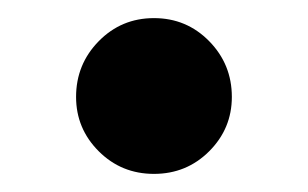

<svg xmlns="http://www.w3.org/2000/svg" viewBox="-20 -441 340 212"><path d="M64 -334Q64 -370 89 -395.5Q114 -421 150 -421Q186 -421 211 -395.5Q236 -370 236 -334Q236 -299 211 -274Q186 -249 150 -249Q114 -249 89 -274Q64 -299 64 -334Z"/></svg>

Font: DeepMind Serif Display
Style: Regular
Weight: 800
Designer: Frank Grießhammer / Modifications: Colophon Foundry
Foundry: Colophon Foundry
Version: Version 5.002